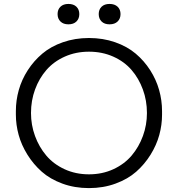

<svg xmlns="http://www.w3.org/2000/svg" viewBox="-20 -943 907 980"><path d="M329.1 -818.8Q303.2 -818.8 288.6 -833.3Q273.9 -847.7 273.9 -871.1Q273.9 -894.5 288.6 -908.7Q303.2 -922.9 329.1 -922.9Q355.5 -922.9 370.1 -908.7Q384.8 -894.5 384.8 -871.1Q384.8 -847.7 370.1 -833.3Q355.5 -818.8 329.1 -818.8ZM539.1 -818.8Q513.2 -818.8 498.5 -833.3Q483.9 -847.7 483.9 -871.1Q483.9 -894.5 498.5 -908.7Q513.2 -922.9 539.1 -922.9Q565.4 -922.9 580.3 -908.7Q595.2 -894.5 595.2 -871.1Q595.2 -847.7 580.3 -833.3Q565.4 -818.8 539.1 -818.8ZM61 -357.9V-376Q61 -430.7 75.9 -483.6Q90.8 -536.6 121.8 -584.7Q152.8 -632.8 196.3 -669.4Q239.7 -706.1 301.3 -727.5Q362.8 -749 434.1 -749Q505.9 -749 567.4 -727.5Q628.9 -706.1 672.4 -669.4Q715.8 -632.8 746.6 -584.7Q777.3 -536.6 792.2 -483.6Q807.1 -430.7 807.1 -376V-356.9Q807.1 -305.7 793 -253.9Q778.8 -202.1 748.3 -153.1Q717.8 -104 675 -66.4Q632.3 -28.8 569.8 -5.9Q507.3 17.1 434.1 17.1Q360.8 17.1 298.3 -5.9Q235.8 -28.8 193.1 -66.7Q150.4 -104.5 119.9 -153.6Q89.4 -202.6 75.2 -254.4Q61 -306.2 61 -357.9ZM730 -366.2Q730 -429.7 709.2 -486.3Q688.5 -543 651.4 -585.9Q614.3 -628.9 557.9 -654.1Q501.5 -679.2 434.1 -679.2Q367.2 -679.2 310.8 -654.1Q254.4 -628.9 217 -585.9Q179.7 -543 158.9 -486.3Q138.2 -429.7 138.2 -366.2Q138.2 -305.2 158.7 -249Q179.2 -192.9 216.1 -149.2Q252.9 -105.5 309.6 -79.3Q366.2 -53.2 434.1 -53.2Q502 -53.2 558.6 -79.3Q615.2 -105.5 652.1 -149.2Q689 -192.9 709.5 -249Q730 -305.2 730 -366.2Z"/></svg>

Font: Sora Light
Style: Regular
Weight: 300
Designer: Jonathan Barnbrook, Julián Moncada
Foundry: Barnbrook Fonts
Version: Version 2.000